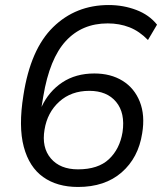

<svg xmlns="http://www.w3.org/2000/svg" viewBox="-20 -734 644 763"><path d="M290 9Q207 9 151.5 -30.5Q96 -70 74.5 -150.5Q53 -231 73 -355Q101 -538 191 -626Q281 -714 412 -714Q470 -714 521.5 -694.5Q573 -675 604 -636L568 -575Q534 -610 494.5 -625.5Q455 -641 408 -641Q306 -641 241.5 -571Q177 -501 152 -351L145 -309Q174 -371 227.5 -406.5Q281 -442 355 -442Q420 -442 467 -413Q514 -384 535.5 -330Q557 -276 545 -204Q530 -107 463.5 -49Q397 9 290 9ZM290 -61Q370 -61 413 -101.5Q456 -142 467 -209Q478 -285 441.5 -329Q405 -373 335 -373Q263 -373 215.5 -330Q168 -287 157 -219Q145 -148 182 -104.5Q219 -61 290 -61Z"/></svg>

Font: Mulish
Style: Italic
Weight: 400
Italic angle: -9°
Designer: Vernon Adams
Foundry: Vernon Adams
Version: Version 3.603; ttfautohint (v1.8.3)